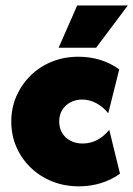

<svg xmlns="http://www.w3.org/2000/svg" viewBox="-20 -648 474 682"><path d="M260.4 13.9Q209 13.9 165.6 -3.5Q122.2 -20.8 89.6 -52.1Q56.9 -83.3 38.5 -125.3Q20.1 -167.4 20.1 -216Q20.1 -265.3 38.5 -306.9Q56.9 -348.6 89.2 -380.2Q121.5 -411.8 164.9 -429.2Q208.3 -446.5 259 -446.5Q299.3 -446.5 336.5 -435.1Q373.6 -423.6 403.5 -401.4L364.6 -245.8Q345.8 -268.8 321.9 -281.6Q297.9 -294.4 271.5 -294.4Q248.6 -294.4 229.9 -284.4Q211.1 -274.3 200.7 -256.9Q190.3 -239.6 190.3 -216Q190.3 -193.1 201 -175.3Q211.8 -157.6 230.6 -147.9Q249.3 -138.2 272.9 -138.2Q301.4 -138.2 325 -150.7Q348.6 -163.2 368.1 -186.8L406.2 -31.2Q377.1 -9.7 339.6 2.1Q302.1 13.9 260.4 13.9ZM188.2 -478.5 254.2 -628.5H434L321.5 -478.5Z"/></svg>

Font: Afacad Flux Black
Style: Regular
Weight: 900
Designer: Kristian Moeller
Foundry: Dicotype
Version: Version 1.100